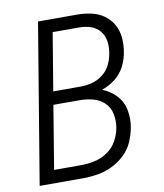

<svg xmlns="http://www.w3.org/2000/svg" viewBox="-83 -803 741 870"><g transform="rotate(-10 288.0 -367.5)"><path d="M29 0H230Q263 0 296.5 -5.5Q330 -11 362.5 -26.5Q395 -42 421.5 -67Q448 -92 462 -124.5Q476 -157 482 -190Q489 -231 481 -270.5Q473 -310 446 -338Q419 -366 383 -380Q416 -391 444.5 -413Q473 -435 489 -466.5Q505 -498 510 -531Q516 -564 513 -597Q510 -630 494.5 -657.5Q479 -685 453.5 -703Q428 -721 396 -728Q364 -735 331 -735H151ZM164 -411 208 -676H331Q358 -676 383.5 -667.5Q409 -659 425 -639Q441 -619 445 -592.5Q449 -566 444 -538Q440 -512 428 -486.5Q416 -461 393 -443Q370 -425 343 -418Q316 -411 290 -411ZM229 -60H106L154 -351H275Q306 -351 336.5 -343Q367 -335 388.5 -314Q410 -293 416 -262.5Q422 -232 417 -200Q412 -170 396 -140.5Q380 -111 351.5 -92Q323 -73 291.5 -66.5Q260 -60 229 -60Z"/></g></svg>

Font: Iosevka Sparkle Light Oblique
Style: Regular
Weight: 300
Italic angle: -9°
Designer: Belleve Invis
Foundry: Belleve Invis
Version: Version 4.5.0; ttfautohint (v1.8.3)